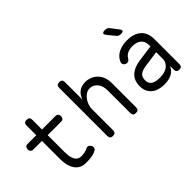

<svg xmlns="http://www.w3.org/2000/svg" viewBox="-46 -1333 1892 1892"><g transform="rotate(-45 900.0 -387.5)"><path d="M480 -530Q497 -530 506.5 -519Q516 -508 516 -490.5Q516 -473 506.5 -462Q497 -451 480 -451H290V-218Q290 -142 312 -105.5Q334 -69 377 -69Q401 -69 421.5 -72.5Q442 -76 465 -87Q483 -97 496.5 -92Q510 -87 520 -71Q530 -53 526 -38Q522 -23 505 -15Q475 1 441.5 5.5Q408 10 365 10Q331 10 302.5 -2Q274 -14 253.5 -40Q233 -66 221.5 -105.5Q210 -145 210 -200V-451H87Q70 -451 60.5 -462Q51 -473 51 -490.5Q51 -508 60.5 -519Q70 -530 87 -530H210V-665Q210 -686 220 -695.5Q230 -705 250 -705Q270 -705 280 -695.5Q290 -686 290 -665V-530Z M780 -326V-30Q780 -9 770 0.5Q760 10 740 10Q720 10 710 0.5Q700 -9 700 -30V-700Q700 -721 710 -730.5Q720 -740 740 -740Q760 -740 770 -730.5Q780 -721 780 -700V-454Q795 -504 830 -532Q865 -560 920 -560Q960 -560 993 -546Q1026 -532 1050 -507Q1074 -482 1087 -447Q1100 -412 1100 -369V-30Q1100 -9 1090 0.5Q1080 10 1060 10Q1040 10 1030 0.5Q1020 -9 1020 -30V-347Q1020 -374 1013 -399Q1006 -424 991.5 -443Q977 -462 956 -473.5Q935 -485 907 -485Q880 -485 856.5 -469.5Q833 -454 816 -430.5Q799 -407 789.5 -379Q780 -351 780 -326Z M1459 -666 1400 -738Q1381 -762 1386.5 -773.5Q1392 -785 1422 -785Q1438 -785 1449.5 -779.5Q1461 -774 1470 -762L1526 -689Q1544 -667 1538.5 -656Q1533 -645 1505 -645Q1490 -645 1479 -650Q1468 -655 1459 -666ZM1624 -353V-375Q1624 -402 1614.5 -422Q1605 -442 1589 -455Q1573 -468 1550.5 -474.5Q1528 -481 1502 -481Q1461 -481 1431.5 -467.5Q1402 -454 1386 -426Q1381 -419 1377 -414Q1373 -409 1369 -406Q1365 -403 1360.5 -401.5Q1356 -400 1351 -400Q1323 -400 1311 -419.5Q1299 -439 1311 -461Q1323 -487 1343 -506Q1363 -525 1389 -537Q1415 -549 1444 -554.5Q1473 -560 1502 -560Q1546 -560 1583 -549Q1620 -538 1647 -515.5Q1674 -493 1688.5 -458.5Q1703 -424 1703 -377V-29Q1703 -9 1694 0.5Q1685 10 1664.5 10Q1644 10 1634.5 0.5Q1625 -9 1625 -30V-80Q1617 -62 1603.5 -45.5Q1590 -29 1570.5 -16.5Q1551 -4 1522.5 3Q1494 10 1456 10Q1416 10 1382.5 0Q1349 -10 1324.5 -30Q1300 -50 1286 -80Q1272 -110 1272 -151Q1272 -194 1285.5 -225Q1299 -256 1323 -277Q1347 -298 1379.5 -311Q1412 -324 1449 -329ZM1624 -273 1453 -249Q1407 -243 1379 -222.5Q1351 -202 1351 -154Q1351 -128 1361 -111.5Q1371 -95 1388 -85.5Q1405 -76 1427.5 -72.5Q1450 -69 1476 -69Q1504 -69 1531 -75.5Q1558 -82 1578.5 -96Q1599 -110 1611.5 -131.5Q1624 -153 1624 -183Z"/></g></svg>

Font: Maple Mono Normal NL Light
Style: Regular
Weight: 300
Monospace: yes
Designer: subframe7536
Version: Version 7.000